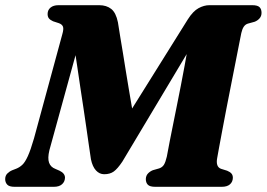

<svg xmlns="http://www.w3.org/2000/svg" viewBox="-29 -720 1028 740"><path d="M492 -235.5 415 -197.5 695 -645.5Q715 -677 736.2 -688.5Q757.5 -700 778 -700H943Q963.5 -700 971.2 -692.5Q979 -685 979 -670.5Q979 -657.5 971 -648.8Q963 -640 952 -636L926.5 -629Q916.5 -626 910.5 -617Q904.5 -608 901 -592.5Q898 -578 892.2 -548.2Q886.5 -518.5 878.5 -478.5Q870.5 -438.5 861.8 -393.8Q853 -349 844.2 -304.2Q835.5 -259.5 828.2 -220.2Q821 -181 815.5 -152.2Q810 -123.5 808 -110.5Q805 -94.5 808.5 -84Q812 -73.5 822.5 -69.5L846.5 -62Q857.5 -57.5 863 -51.2Q868.5 -45 868.5 -34.5Q868 -19 857.2 -9.5Q846.5 0 825.5 0H569.5Q548.5 0 540.8 -8Q533 -16 533 -30Q533.5 -43 541.2 -51.2Q549 -59.5 560 -64L584.5 -71Q596.5 -75 602.8 -85Q609 -95 614 -116.5Q619 -144 625.2 -175.8Q631.5 -207.5 638.5 -242.2Q645.5 -277 653 -314.5Q660.5 -352 668 -390Q675.5 -428 682.5 -466.5Q689.5 -505 696 -542.5H709L442.5 -97Q424 -69.5 409.5 -59Q395 -48.5 372.5 -48.5Q354.5 -48.5 341 -63Q327.5 -77.5 321.5 -106Q317.5 -132.5 313 -163.8Q308.5 -195 303.5 -230Q298.5 -265 292.8 -302.8Q287 -340.5 281 -380.5Q275 -420.5 269 -461.8Q263 -503 256.5 -545L273.5 -548.5L161.5 -141.5Q154 -110.5 160 -93.2Q166 -76 184.5 -69L200.5 -62Q221.5 -52 221.5 -35Q221 -19.5 210 -9.8Q199 0 178.5 0H27.5Q6.5 0 -1.2 -8.5Q-9 -17 -9 -29.5Q-9 -43 -0.8 -51.2Q7.5 -59.5 18.5 -64L34 -70Q46.5 -75 57 -84.8Q67.5 -94.5 78.2 -118Q89 -141.5 102 -186.5L211 -587.5Q217 -608 213.8 -617Q210.5 -626 198.5 -630.5L175.5 -638Q164.5 -643 159.5 -649.2Q154.5 -655.5 154.5 -666Q154.5 -681.5 165.8 -690.8Q177 -700 196.5 -700H353.5Q381.5 -700 399.8 -685.5Q418 -671 425.5 -634Q429.5 -607.5 434.5 -577.8Q439.5 -548 444.8 -515.8Q450 -483.5 455.5 -449.2Q461 -415 467 -379.5Q473 -344 479.2 -307.8Q485.5 -271.5 492 -235.5Z"/></svg>

Font: Fraunces ExtraBold
Style: Italic
Weight: 800
Italic angle: -16°
Version: Version 1.000;[b76b70a41]